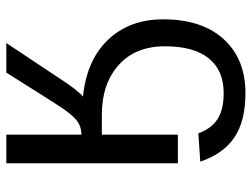

<svg xmlns="http://www.w3.org/2000/svg" viewBox="-112 -456 776 591"><g transform="rotate(-90 275.5 -160.0)"><path d="M512 -45Q512 74 451 141Q390 208 285 208Q199 208 148.5 174Q98 140 74 69L161 63Q176 104 205.5 122.5Q235 141 285 141Q355 141 392 95Q429 49 429 -40Q429 -131 371 -182.5Q313 -234 219 -234H157V0H69V-528H157V-297Q187 -297 207 -317Q220 -329 236 -352Q247 -367 348 -528H439L334 -370Q294 -308 274 -292Q386 -281 449 -215Q512 -149 512 -45Z"/></g></svg>

Font: Libra Sans
Style: Regular
Weight: 400
Foundry: Context Ltd
Version: Version 1.002